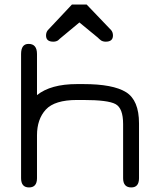

<svg xmlns="http://www.w3.org/2000/svg" viewBox="-20 -822 703 849"><path d="M320.3 -379.9H348.6C420.9 -379.9 468.3 -373.9 490.7 -361.8C513.2 -349.8 524.4 -320.3 524.4 -273.4V-34.2C524.4 -6.8 536.5 6.8 560.5 6.8C583.3 6.8 594.7 -6.8 594.7 -34.2V-276.4C594.7 -344.7 575.5 -390.8 537.1 -414.6C498.7 -438.3 435.9 -450.2 348.6 -450.2H320.3C242.8 -450.2 183.9 -433.9 143.6 -401.4V-583C143.6 -613 131.2 -627.9 106.4 -627.9C84.3 -627.9 73.2 -613 73.2 -583V-34.2C73.2 -6.8 85 6.8 108.4 6.8C131.8 6.8 143.6 -6.8 143.6 -34.2V-223.6C143.6 -271.2 156.6 -309.1 182.6 -337.4C208.7 -365.7 254.6 -379.9 320.3 -379.9ZM191.4 -688.5C186.2 -682 183.6 -674.2 183.6 -665C183.6 -646.8 194.3 -637.7 215.8 -637.7C220.4 -637.7 224.6 -638.3 228.5 -639.6C232.4 -641 235.4 -642.4 237.3 -644C239.3 -645.7 241.5 -647.8 244.1 -650.4C246.7 -653 248.7 -654.6 250 -655.3L331.1 -722.7L413.1 -655.3L418 -650.4L426.3 -643.6C427.9 -642.3 430.7 -641 434.6 -639.6C438.5 -638.3 442.7 -637.7 447.3 -637.7C468.8 -637.7 479.5 -646.8 479.5 -665C479.5 -674.2 476.9 -682 471.7 -688.5L363.3 -801.8H297.9Z"/></svg>

Font: Jura
Style: DemiBold
Weight: 600
Version: Version 2.5.1